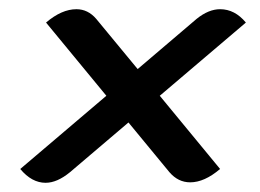

<svg xmlns="http://www.w3.org/2000/svg" viewBox="-20 -500 564 417"><path d="M211 -292 80 -451Q114 -480 146 -480Q171 -480 189 -459L279 -350L407 -459Q433 -480 458 -480Q490 -480 514 -451L327 -292L458 -133Q424 -104 393 -104Q367 -104 348 -126L259 -234L132 -126Q104 -103 79 -103Q49 -103 24 -133Z"/></svg>

Font: K2D
Style: Italic
Weight: 400
Italic angle: -10°
Designer: Katatrad Aksorn Co.,Ltd.
Foundry: Cadson Demak Co.,Ltd.
Version: Version 1.000; ttfautohint (v1.6)